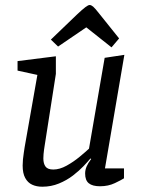

<svg xmlns="http://www.w3.org/2000/svg" viewBox="-20 -729 563 756"><path d="M146.4 6.2Q123.8 6.2 106.6 -1.8Q89.3 -9.7 79.3 -28.2Q69.2 -46.6 69.2 -77.1Q69.2 -88.3 70.4 -101.5Q71.5 -114.6 73.7 -127.4Q75.8 -140.1 77 -149.3L127.2 -434L49.1 -451V-488.4L200 -507.4V-438.1L155.8 -155.3Q154.8 -148.9 153.5 -140Q152.2 -131.1 151.5 -122.4Q150.7 -113.8 150.7 -105.2Q150.7 -84.8 159.2 -73.2Q167.7 -61.5 190 -61.5Q214.9 -61.5 242.3 -76.7Q269.7 -91.9 293.6 -111.7Q317.5 -131.5 330.4 -143.6L392.1 -501.3L469.7 -513.1L393.3 -66H468.2V-26.9Q458.3 -20.4 432.3 -8Q406.3 4.4 373.9 4.4Q344 4.4 329.6 -7.4Q315.2 -19.1 315.2 -45.7Q315.2 -59.7 321 -73.4Q326.8 -87 339.1 -103L336.1 -105Q326.9 -93.9 309.3 -75.2Q291.6 -56.6 267.2 -37.8Q242.8 -19.1 212.2 -6.5Q181.5 6.2 146.4 6.2ZM419.1 -542.5 319.8 -621.3 208.7 -545.7 180.3 -573.1 281.9 -670.7Q304.5 -692.1 316 -700.7Q327.5 -709.3 332.8 -709.3Q339.2 -709.3 346.8 -702.9Q354.4 -696.4 369.9 -676.4L449 -577.7Z"/></svg>

Font: Faustina Light
Style: Italic
Weight: 300
Italic angle: -8°
Designer: Alfonso Garcia
Foundry: http://www.omnibus-type.com
Version: Version 1.200